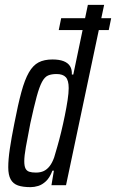

<svg xmlns="http://www.w3.org/2000/svg" viewBox="-20 -763 478 791"><path d="M222 -639 232 -688H438L428 -639ZM106 8Q74 8 54 1Q34 -6 24 -24Q14 -42 14 -74Q14 -106 20.5 -150Q27 -194 39 -254Q54 -332 68 -383.5Q82 -435 99 -464.5Q116 -494 139 -506Q162 -518 196 -518Q224 -518 242 -511Q260 -504 268.5 -490.5Q277 -477 276 -456H282L342 -743H409L252 0H192L202 -60H196Q185 -31 169.5 -16.5Q154 -2 137.5 3Q121 8 106 8ZM128 -52Q147 -52 160.5 -58.5Q174 -65 184.5 -78.5Q195 -92 203 -114Q208 -131 216 -158.5Q224 -186 232 -219Q240 -252 247 -286.5Q254 -321 258.5 -350.5Q263 -380 263 -400Q263 -432 251 -445Q239 -458 213 -458Q192 -458 178 -452Q164 -446 153 -425.5Q142 -405 131 -364.5Q120 -324 105 -255Q93 -194 86.5 -157Q80 -120 80 -99Q80 -79 85 -69Q90 -59 100.5 -55.5Q111 -52 128 -52Z"/></svg>

Font: Saira UltraCondensed Medium
Style: Italic
Weight: 500
Width: 1
Italic angle: -12°
Designer: Hector Gatti with collaboration of the Omnibus-Type team
Foundry: Omnibus-Type
Version: Version 1.101